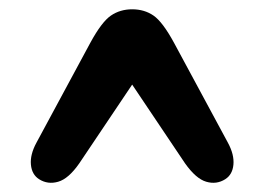

<svg xmlns="http://www.w3.org/2000/svg" viewBox="-20 -738 569 413"><path d="M297.8 -605.9H230.8L378 -386.7Q401.5 -353.5 423.6 -347.1Q445.7 -340.6 464.5 -352.5Q480.1 -362.4 482.1 -383.9Q484.1 -405.4 470.3 -430.9L354.3 -646Q329.9 -690.9 310.2 -704.5Q290.6 -718 264.3 -718Q238.4 -718 218.6 -704.5Q198.7 -690.9 174.3 -646L58.3 -430.9Q44.5 -405.4 46.5 -383.9Q48.5 -362.4 64.1 -352.5Q82.9 -340.6 105.2 -347.1Q127.5 -353.5 150.6 -386.7Z"/></svg>

Font: Fraunces SuperSoft 9pt
Style: Regular
Weight: 900
Version: Version 1.000;[b76b70a41]